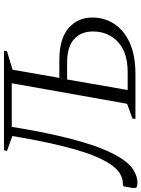

<svg xmlns="http://www.w3.org/2000/svg" viewBox="100 -807 710 964"><g transform="rotate(-90 455.0 -325.0)"><path d="M291 -566Q262 -400 227.5 -278.5Q193 -157 149 -83Q118 -31 84.5 -10.5Q51 10 22 10Q0 10 -4.5 4Q-9 -2 -6 -19L1 -58L7 -63H14Q70 -63 111.5 -124.5Q153 -186 185.5 -299Q218 -412 245 -566L254 -618L179 -645L183 -660H682L680 -645L587 -617L546 -382H636Q742 -382 795.5 -336Q849 -290 849 -216Q849 -156 817.5 -107Q786 -58 723 -29Q660 0 564 0H340L342 -15L416 -42L519 -621H300ZM485 -39H575Q675 -39 727 -88.5Q779 -138 779 -213Q779 -274 740 -308.5Q701 -343 623 -343H538Z"/></g></svg>

Font: Spectral SC Light
Style: Italic
Weight: 300
Italic angle: -10°
Designer: Jean-Baptiste Levee
Foundry: Production Type
Version: Version 2.001